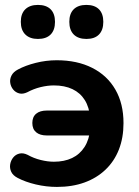

<svg xmlns="http://www.w3.org/2000/svg" viewBox="-20 -744 561 775"><path d="M209.8 10.5Q166.8 10.5 124.5 0.5Q82.2 -9.5 51 -26Q32.2 -35.8 25.4 -50.4Q18.5 -65 21.1 -80.8Q23.8 -96.5 33.5 -108.5Q43.2 -120.5 58.4 -124.1Q73.5 -127.8 91.5 -119Q116 -105.2 144.4 -98.2Q172.8 -91.2 197.5 -91.2Q239.5 -91.2 270.9 -106.1Q302.2 -121 321.4 -151Q340.5 -181 344.2 -224.8L370 -197.2H169Q141.2 -197.2 125.9 -210.1Q110.5 -223 110.5 -247.5Q110.5 -272 125.9 -284.9Q141.2 -297.8 169 -297.8H370L344.2 -267.2Q340.5 -311 322.2 -340.1Q304 -369.2 272.5 -384.2Q241 -399.2 197.5 -399.2Q172.2 -399.2 144 -392.4Q115.8 -385.5 89.8 -371.5Q72.2 -363.2 57.6 -367Q43 -370.8 33.4 -382.4Q23.8 -394 21.4 -409.1Q19 -424.2 26.4 -439Q33.8 -453.8 52.5 -463.5Q82.8 -479.8 124.2 -490.2Q165.8 -500.8 209 -500.8Q291.5 -500.8 352.1 -470.1Q412.8 -439.5 445.6 -382.6Q478.5 -325.8 478.5 -247Q478.5 -187.8 459.8 -140.1Q441 -92.5 405.6 -58.9Q370.2 -25.2 321 -7.4Q271.8 10.5 209.8 10.5ZM328.9 -586.8Q295.5 -586.8 277.6 -604.8Q259.8 -622.8 259.8 -655.9Q259.8 -689 277.6 -706.6Q295.5 -724.2 328.6 -724.2Q361.8 -724.2 379.4 -706.6Q397 -688.9 397 -655.7Q397 -622.5 379.4 -604.6Q361.9 -586.8 328.9 -586.8ZM133.1 -586.8Q100.4 -586.8 82.2 -604.8Q64 -622.8 64 -655.9Q64 -689 82.2 -706.6Q100.4 -724.2 133.1 -724.2Q166.5 -724.2 184.3 -706.6Q202 -688.9 202 -655.7Q202 -622.5 184.3 -604.6Q166.5 -586.8 133.1 -586.8Z"/></svg>

Font: Nunito ExtraLight
Style: Regular
Weight: 200
Designer: Vernon Adams
Foundry: Vernon Adams
Version: Version 3.602;April 4, 2023;FontCreator 14.0.0.2856 64-bit